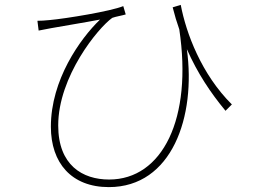

<svg xmlns="http://www.w3.org/2000/svg" viewBox="-20 -732 1040 785"><path d="M928 -305C804 -428 741 -596 719 -712L686 -702C694 -670 703 -640 713 -612C768 -247 644 2 426 2C318 2 218 -56 218 -219C218 -419 381 -618 439 -659C452 -664 482 -669 494 -673L484 -707C433 -686 250 -656 183 -650C165 -648 145 -647 133 -647L138 -607C157 -611 176 -614 190 -617C233 -625 327 -640 389 -652C307 -573 188 -405 188 -214C188 -66 272 33 425 33C683 33 782 -255 744 -531C788 -432 840 -354 902 -279Z"/></svg>

Font: Source Han Sans CN ExtraLight
Style: Regular
Weight: 250
Designer: Ryoko NISHIZUKA (kana & ideographs); Paul D. Hunt (Latin, Greek & Cyrillic); Wenlong ZHANG (bopomofo); Sandoll Communica
Foundry: Adobe Systems Incorporated
Version: Version 1.004;PS 1.004;hotconv 16.6.51;makeotf.lib2.5.65220